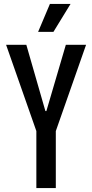

<svg xmlns="http://www.w3.org/2000/svg" viewBox="-20 -957 468 977"><path d="M165 0V-290L11 -729H114L211 -392H216L315 -729H418L264 -290V0ZM174 -795 234 -937H339L252 -795Z"/></svg>

Font: Mona Sans Condensed Medium
Style: Regular
Weight: 500
Width: 3
Designer: Deni Anggara
Foundry: GitHub
Version: Version 1.001; ttfautohint (v1.8.4.7-5d5b);gftools[0.9.31]